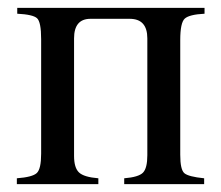

<svg xmlns="http://www.w3.org/2000/svg" viewBox="-20 -470 565 490"><path d="M502 -450V-435Q463 -433 451.5 -422.5Q440 -412 440 -368V-75Q440 -37 450.5 -28Q461 -19 501 -15V0H297V-15Q334 -18 345 -29.5Q356 -41 356 -74V-372Q356 -422 311 -422H211Q169 -422 169 -372V-72Q169 -42 181.5 -30Q194 -18 231 -15V0H23V-15Q63 -18 74 -28.5Q85 -39 85 -78V-370Q85 -414 74.5 -423.5Q64 -433 24 -435V-450Z"/></svg>

Font: STIX MathJax Alphabets
Style: Regular
Weight: 400
Designer: MicroPress Inc., with final additions and corrections provided by Coen Hoffman, Elsevier (retired)
Version: Version 1.1.1